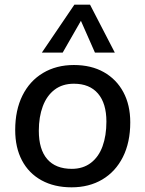

<svg xmlns="http://www.w3.org/2000/svg" viewBox="-20 -794 621 821"><path d="M286 7Q212 7 157.5 -23Q103 -53 74 -108Q45 -163 45 -238Q45 -323 76 -385.5Q107 -448 164 -482Q221 -516 296 -516Q370 -516 424 -485.5Q478 -455 507.5 -400Q537 -345 537 -271Q537 -185 505.5 -122.5Q474 -60 417.5 -26.5Q361 7 286 7ZM287 -72Q335 -72 368.5 -97.5Q402 -123 418.5 -168.5Q435 -214 435 -274Q435 -352 399 -394Q363 -436 296 -436Q247 -436 213.5 -410.5Q180 -385 163 -339.5Q146 -294 146 -235Q146 -155 182 -113.5Q218 -72 287 -72ZM248 -569H159L298 -774H365L471 -569H386L326 -705Z"/></svg>

Font: Muli SemiBold
Style: Italic
Weight: 600
Italic angle: -4.541°
Designer: Vernon Adams
Foundry: Vernon Adams
Version: Version 2.100; ttfautohint (v1.8.1.43-b0c9)